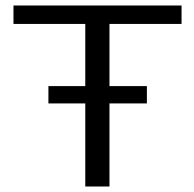

<svg xmlns="http://www.w3.org/2000/svg" viewBox="-20 -678 706 698"><path d="M640 -591H378V-365H514V-302H378V0H290V-302H156V-365H290V-591H29V-658H640Z"/></svg>

Font: EauTestText Medium
Style: Regular
Weight: 500
Designer: Christian Thalmann (Catharsis Fonts)
Version: Version 0.001;PS 000.001;hotconv 1.0.88;makeotf.lib2.5.64775